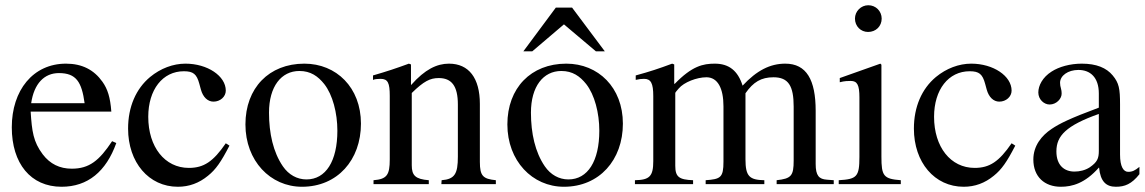

<svg xmlns="http://www.w3.org/2000/svg" viewBox="-20 -703 4372 733"><path d="M408 -164C359 -90 321 -59 254 -59C208 -59 171 -77 143 -114C107 -162 102 -201 97 -277H405C401 -331 391 -363 371 -391C339 -436 294 -460 232 -460C106 -460 25 -358 25 -217C25 -79 97 10 215 10C315 10 385 -48 424 -157ZM99 -309C110 -384 149 -424 205 -424C271 -424 292 -390 303 -309Z M842 -156C794 -86 758 -62 701 -62C609 -62 546 -142 546 -257C546 -361 601 -431 682 -431C718 -431 731 -420 741 -383L747 -361C755 -332 773 -315 795 -315C821 -315 842 -334 842 -357C842 -413 772 -460 688 -460C641 -460 593 -442 553 -409C499 -364 469 -295 469 -212C469 -83 548 10 659 10C702 10 740 -4 774 -32C804 -56 824 -85 856 -147Z M1358 -231C1358 -369 1264 -460 1142 -460C1007 -460 917 -367 917 -228C917 -89 1012 10 1133 10C1268 10 1358 -92 1358 -231ZM1268 -204C1268 -88 1224 -18 1150 -18C1114 -18 1082 -36 1060 -68C1023 -122 1007 -194 1007 -273C1007 -373 1054 -432 1123 -432C1166 -432 1194 -412 1218 -382C1250 -341 1268 -272 1268 -204Z M1873 0V-15C1824 -20 1812 -31 1812 -85V-306C1812 -405 1770 -460 1694 -460C1648 -460 1602 -438 1550 -379H1549V-457L1541 -460C1492 -442 1459 -431 1404 -415V-398C1411 -401 1422 -402 1433 -402C1461 -402 1468 -386 1468 -337V-94C1468 -35 1457 -19 1406 -15V0H1617V-15C1566 -19 1552 -33 1552 -72V-348C1598 -393 1622 -405 1655 -405C1704 -405 1728 -375 1728 -304V-105C1728 -39 1716 -19 1666 -15L1665 0Z M2289 -507 2164 -674H2102L1978 -507H2012L2133 -610L2255 -507ZM2358 -231C2358 -369 2264 -460 2142 -460C2007 -460 1917 -367 1917 -228C1917 -89 2012 10 2133 10C2268 10 2358 -92 2358 -231ZM2268 -204C2268 -88 2224 -18 2150 -18C2114 -18 2082 -36 2060 -68C2023 -122 2007 -194 2007 -273C2007 -373 2054 -432 2123 -432C2166 -432 2194 -412 2218 -382C2250 -341 2268 -272 2268 -204Z M3163 0V-15L3137 -17C3107 -19 3094 -32 3094 -77V-280C3094 -398 3059 -460 2978 -460C2920 -460 2869 -434 2815 -376C2797 -433 2763 -460 2709 -460C2664 -460 2622 -451 2556 -383H2554V-457L2546 -460C2495 -441 2462 -430 2407 -415V-398C2420 -401 2428 -402 2439 -402C2465 -402 2474 -385 2474 -336V-88C2474 -30 2460 -16 2404 -15V0H2626V-15C2573 -17 2558 -27 2558 -70V-348C2558 -350 2564 -357 2571 -365C2591 -389 2640 -408 2677 -408C2720 -408 2742 -366 2742 -297V-86C2742 -25 2731 -19 2674 -15V0H2898V-15C2841 -16 2826 -30 2826 -95V-347C2856 -390 2886 -408 2933 -408C2990 -408 3010 -375 3010 -296V-90C3010 -32 3001 -21 2945 -15V0Z M3346 -632C3346 -660 3324 -683 3295 -683C3267 -683 3244 -660 3244 -632C3244 -603 3266 -581 3294 -581C3324 -581 3346 -603 3346 -632ZM3419 0V-15C3353 -20 3345 -31 3345 -105V-456L3341 -460L3186 -405V-389C3204 -394 3219 -394 3228 -394C3253 -394 3261 -378 3261 -331V-104C3261 -28 3251 -19 3182 -15V0Z M3842 -156C3794 -86 3758 -62 3701 -62C3609 -62 3546 -142 3546 -257C3546 -361 3601 -431 3682 -431C3718 -431 3731 -420 3741 -383L3747 -361C3755 -332 3773 -315 3795 -315C3821 -315 3842 -334 3842 -357C3842 -413 3772 -460 3688 -460C3641 -460 3593 -442 3553 -409C3499 -364 3469 -295 3469 -212C3469 -83 3548 10 3659 10C3702 10 3740 -4 3774 -32C3804 -56 3824 -85 3856 -147Z M4330 -66C4313 -52 4303 -47 4287 -47C4269 -47 4256 -67 4256 -113V-304C4256 -365 4252 -386 4228 -415C4204 -444 4166 -460 4110 -460C4065 -460 4023 -448 3995 -430C3960 -408 3944 -376 3944 -350C3944 -323 3966 -304 3987 -304C4013 -304 4033 -326 4033 -345C4033 -366 4027 -369 4027 -387C4027 -414 4057 -436 4097 -436C4142 -436 4175 -408 4175 -346V-292C4062 -250 4025 -231 3995 -211C3956 -185 3925 -146 3925 -94C3925 -28 3968 10 4030 10C4073 10 4122 -3 4175 -63H4176C4181 -10 4203 10 4240 10C4274 10 4300 0 4330 -38ZM4175 -127C4175 -98 4169 -84 4140 -64C4123 -53 4102 -48 4082 -48C4043 -48 4013 -72 4013 -125C4013 -156 4023 -180 4047 -202C4072 -225 4113 -246 4175 -268Z"/></svg>

Font: XITS Math
Style: Regular
Weight: 400
Designer: MicroPress Inc., with final additions and corrections provided by Coen Hoffman, Elsevier (retired)
Version: Version 1.108